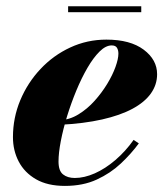

<svg xmlns="http://www.w3.org/2000/svg" viewBox="-20 -600 552 630"><path d="M193 10Q136 10 98.2 -11.8Q60.5 -33.5 41.5 -69.8Q22.5 -106 22.5 -150Q22.5 -213.5 46.5 -271Q70.5 -328.5 112.8 -373.5Q155 -418.5 210.5 -444.2Q266 -470 329 -470Q407.5 -470 451.5 -437Q495.5 -404 495.5 -356.5Q495.5 -322 475 -293.2Q454.5 -264.5 414.5 -243Q374.5 -221.5 315 -208Q255.5 -194.5 176.5 -190.5V-205.5Q208.5 -207 237.5 -224.8Q266.5 -242.5 290.2 -269Q314 -295.5 331.8 -324.8Q349.5 -354 359 -380.5Q368.5 -407 368.5 -424Q368.5 -435.5 363.8 -443.2Q359 -451 346.5 -451Q327 -451 306.8 -431Q286.5 -411 267 -377.5Q247.5 -344 230.5 -303Q213.5 -262 200.2 -219Q187 -176 179.5 -137Q172 -98 172 -70Q172 -39.5 186.8 -27.8Q201.5 -16 225.5 -16Q256.5 -16 291 -31.2Q325.5 -46.5 358.5 -74.8Q391.5 -103 418.5 -141L435.5 -129.5Q410.5 -95.5 376.5 -63.5Q342.5 -31.5 297.5 -10.8Q252.5 10 193 10ZM203.5 -560V-579.5H443.5V-560Z"/></svg>

Font: Bodoni Moda ExtraBold
Style: Italic
Weight: 800
Italic angle: -13°
Version: Version 2.005